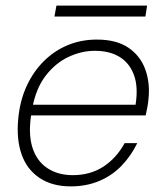

<svg xmlns="http://www.w3.org/2000/svg" viewBox="-20 -652 582 684"><path d="M232 12Q166 12 121 -18Q76 -48 57 -102Q38 -156 45 -229Q51 -293 74.5 -344.5Q98 -396 135.5 -433.5Q173 -471 221 -491Q269 -511 325 -511Q395 -511 437.5 -482Q480 -453 497.5 -405Q515 -357 509 -300Q508 -286 505 -270.5Q502 -255 499 -241H78L85 -279H463Q473 -343 457 -385.5Q441 -428 405.5 -449.5Q370 -471 318 -471Q270 -471 223.5 -449Q177 -427 142.5 -382Q108 -337 95 -267L92 -249Q80 -177 95 -128Q110 -79 148 -53.5Q186 -28 239 -28Q302 -28 348.5 -58.5Q395 -89 424 -142H469Q447 -97 413.5 -62Q380 -27 334 -7.5Q288 12 232 12ZM174 -593 181 -632H504L498 -593Z"/></svg>

Font: DM Sans 20pt ExtraLight
Style: Italic
Weight: 250
Italic angle: -10°
Version: Version 4.004;gftools[0.9.30]